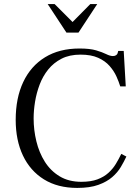

<svg xmlns="http://www.w3.org/2000/svg" viewBox="-20 -910 689 942"><path d="M359 12Q263 12 195.5 -30Q128 -72 92.5 -147Q57 -222 57 -322Q57 -429 94 -507.5Q131 -586 201 -629Q271 -672 370 -672Q421 -672 451.5 -663Q482 -654 501 -644.5Q520 -635 534 -635Q544 -635 550 -639.5Q556 -644 557 -649L560 -660H587L597 -486H570Q563 -509 551 -535.5Q539 -562 517.5 -586.5Q496 -611 461.5 -626.5Q427 -642 375 -642Q321 -642 282 -622Q243 -602 216.5 -569Q190 -536 174.5 -495Q159 -454 152 -411Q145 -368 145 -329Q145 -272 158.5 -216.5Q172 -161 200 -116.5Q228 -72 272.5 -45Q317 -18 379 -18Q426 -18 458 -30Q490 -42 512 -62Q534 -82 548.5 -106Q563 -130 575 -155L600 -142Q589 -118 573 -91Q557 -64 530.5 -41Q504 -18 462.5 -3Q421 12 359 12ZM306 -750 214 -890H248L336 -802L423 -890H457L365 -750Z"/></svg>

Font: Frank Ruhl Libre Light
Style: Regular
Weight: 300
Designer: Yanek Iontef
Foundry: Fontef
Version: Version 6.003;gftools[0.9.30]